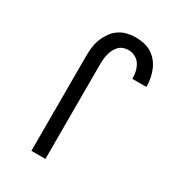

<svg xmlns="http://www.w3.org/2000/svg" viewBox="-180 -846 859 948"><g transform="rotate(30 250.0 -371.5)"><path d="M147 0H227V-540Q227 -555 228.5 -569.5Q230 -584 233.5 -598.5Q237 -613 244 -626.5Q251 -640 261 -650.5Q271 -661 285.5 -666Q300 -671 314 -671Q334 -671 352.5 -661.5Q371 -652 381.5 -635Q392 -618 396.5 -598.5Q401 -579 401 -559Q401 -558 401 -558Q401 -558 401 -557H481Q481 -558 481 -558.5Q481 -559 481 -560Q481 -583 476.5 -606Q472 -629 463 -650.5Q454 -672 439 -690.5Q424 -709 404 -721Q384 -733 361 -738Q338 -743 314 -743Q290 -743 265.5 -737Q241 -731 220.5 -717Q200 -703 185.5 -682Q171 -661 162 -638Q153 -615 150 -590Q147 -565 147 -540Z"/></g></svg>

Font: Iosevka SS09
Style: Regular
Weight: 400
Monospace: yes
Designer: Belleve Invis
Foundry: Belleve Invis
Version: Version 5.2.1; ttfautohint (v1.8.3)